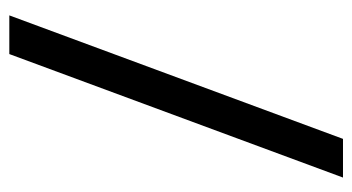

<svg xmlns="http://www.w3.org/2000/svg" viewBox="-192 -563 756 412"><g transform="rotate(90 186.0 -357.0)"><path d="M361 -715H278L13 1H96Z"/></g></svg>

Font: Noto Sans Lao Looped SemiCondensed
Style: Regular
Weight: 400
Width: 4
Designer: Mark Frömberg, Ben Mitchell
Foundry: The Fontpad Ltd
Version: Version 1.003